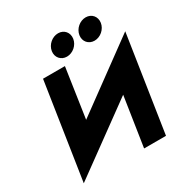

<svg xmlns="http://www.w3.org/2000/svg" viewBox="-232 -1245 1371 1428"><g transform="rotate(-30 453.5 -531.0)"><path d="M703.5 -1062C652.5 -1062 605.2 -1021 597.4 -970C589.6 -919 624.4 -878 675.4 -878C726.4 -878 773.6 -919 781.4 -970C789.2 -1021 754.5 -1062 703.5 -1062ZM466.5 -1062C415.5 -1062 368.2 -1021 360.4 -970C352.6 -919 387.4 -878 438.4 -878C489.4 -878 536.6 -919 544.4 -970C552.2 -1021 517.5 -1062 466.5 -1062ZM781 0 907.2 -825 326.2 -400 389.2 -825H201.2L75 0L657.9 -424L593 0Z"/></g></svg>

Font: Sztylet
Style: BdObl
Weight: 700
Foundry: Cannot Into Space Fonts, PlusOne Fonts
Version: Version 0.12